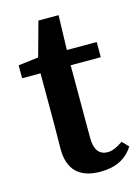

<svg xmlns="http://www.w3.org/2000/svg" viewBox="-100 -675 543 745"><g transform="rotate(-15 171.5 -302.5)"><path d="M319 -79 343 -54Q302 12 211 12Q83 12 83 -114Q83 -128 83.5 -157Q84 -186 84 -207V-417H10V-469L91 -479L129 -617H210L206 -478H326V-417H205V-125Q205 -54 258 -54Q283 -54 319 -79Z"/></g></svg>

Font: TypoPRO Source Serif Pro
Style: Regular
Weight: 600
Designer: Frank Grießhammer
Foundry: Adobe Systems Incorporated
Version: Version 1.017;PS 1.0;hotconv 1.0.79;makeotf.lib2.5.61930